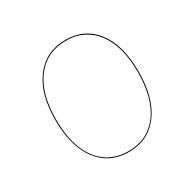

<svg xmlns="http://www.w3.org/2000/svg" viewBox="-124 -658 807 798"><g transform="rotate(-30 279.5 -259.0)"><path d="M480 -262Q480 -134 426 -62.5Q372 9 279 9Q186 9 132.5 -62Q79 -133 79 -258Q79 -386 134 -456.5Q189 -527 281 -527Q374 -527 427 -457Q480 -387 480 -262ZM83 -258Q83 -134 135 -64.5Q187 5 279 5Q371 5 423.5 -65Q476 -135 476 -262Q476 -385 424 -454Q372 -523 281 -523Q190 -523 136.5 -453.5Q83 -384 83 -258Z"/></g></svg>

Font: FiraGO Four
Style: Regular
Weight: 100
Designer: bBox Type
Foundry: bBox Type GmbH
Version: Version 1.001